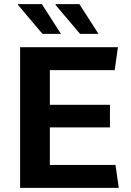

<svg xmlns="http://www.w3.org/2000/svg" viewBox="-20 -916 637 936"><path d="M78 0V-686H555L539 -574H223V-405H516V-295H223V-112H543L559 0ZM370 -751 250 -893 253 -896H367L460 -751ZM187 -751 67 -893 68 -896H184L277 -751Z"/></svg>

Font: Chivo Medium SemiBold
Style: Regular
Weight: 600
Version: Version 2.002